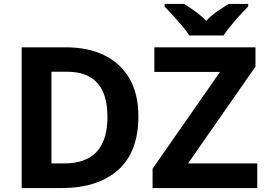

<svg xmlns="http://www.w3.org/2000/svg" viewBox="-20 -954 1349 974"><path d="M682 -364Q682 -183 579 -91.5Q476 0 292 0H90V-714H314Q426 -714 508.5 -674Q591 -634 636.5 -556Q682 -478 682 -364ZM525 -360Q525 -478 473 -534Q421 -590 322 -590H241V-125H306Q525 -125 525 -360ZM1285 0H754V-98L1096 -589H763V-714H1276V-616L934 -125H1285ZM815 -934H914Q940 -918 970 -896.5Q1000 -875 1026 -848Q1051 -875 1082.5 -896.5Q1114 -918 1140 -934H1239V-921Q1226 -908 1208.5 -889.5Q1191 -871 1173.5 -850.5Q1156 -830 1140 -810Q1124 -790 1114 -774H940Q930 -791 914 -810.5Q898 -830 880.5 -850Q863 -870 845.5 -888.5Q828 -907 815 -921Z"/></svg>

Font: BC Sans
Style: Bold
Weight: 700
Designer: Monotype Design Team
Province of B.C.
Foundry: Monotype Imaging Inc.
Version: Version 2.000;GOOG;noto-source:20170915:90ef993387c0